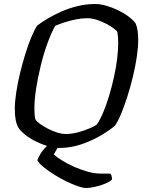

<svg xmlns="http://www.w3.org/2000/svg" viewBox="-20 -740 719 960"><path d="M410 200Q395 200 369 191Q343 182 312 167Q281 152 251.5 133.5Q222 115 199 96.5Q176 78 167 62Q171 47 184.5 26Q198 5 223 -18L276 -15L249 32Q265 47 292 63.5Q319 80 352 94.5Q385 109 419 118.5Q453 128 484 128H531Q535 130 537.5 138.5Q540 147 540 158Q528 169 504 179Q480 189 454 194.5Q428 200 410 200ZM274 0Q248 0 217.5 -9.5Q187 -19 158 -33.5Q129 -48 106.5 -66Q84 -84 73 -100Q63 -116 58.5 -140Q54 -164 54 -195Q54 -231 61 -277Q68 -323 80 -373Q92 -423 106.5 -470Q121 -517 136.5 -554Q152 -591 166 -612Q188 -629 219 -647.5Q250 -666 287.5 -682.5Q325 -699 368 -709.5Q411 -720 457 -720Q481 -720 511 -711.5Q541 -703 570 -689Q599 -675 622.5 -657.5Q646 -640 658 -623Q665 -608 668 -586.5Q671 -565 671 -541Q671 -504 664 -456Q657 -408 644.5 -356.5Q632 -305 616.5 -256.5Q601 -208 585 -169.5Q569 -131 554 -111Q527 -88 483 -62Q439 -36 385.5 -18Q332 0 274 0ZM308 -70Q339 -70 370.5 -78.5Q402 -87 427.5 -98Q453 -109 464 -117Q481 -142 496.5 -179Q512 -216 525.5 -261Q539 -306 549.5 -353Q560 -400 565.5 -444.5Q571 -489 571 -525Q571 -539 570 -553.5Q569 -568 567 -579Q565 -586 549.5 -597.5Q534 -609 511.5 -621Q489 -633 463.5 -641Q438 -649 417 -649Q389 -649 359.5 -643Q330 -637 303.5 -628.5Q277 -620 256 -611Q237 -577 218 -525.5Q199 -474 184.5 -415Q170 -356 161 -299.5Q152 -243 152 -198Q152 -181 153 -167.5Q154 -154 157 -143Q164 -132 181.5 -119.5Q199 -107 221.5 -95.5Q244 -84 267 -77Q290 -70 308 -70Z"/></svg>

Font: Texturina Medium
Style: Italic
Weight: 500
Italic angle: -11°
Designer: Guillermo Torres Carreño
Foundry: Omnibus-Type
Version: Version 1.002